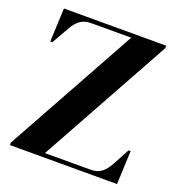

<svg xmlns="http://www.w3.org/2000/svg" viewBox="-122 -761 803 863"><g transform="rotate(20 280.0 -330.0)"><path d="M20 0V-12L367 -640H177Q144 -640 123.5 -625Q103 -610 87 -581L41 -500H31L38 -660H527V-648L180 -20H398Q431 -20 450.5 -35.5Q470 -51 486 -80L529 -160H539L532 0Z"/></g></svg>

Font: DeepMind Serif Display
Style: Regular
Weight: 400
Designer: Frank Grießhammer / Modifications: Colophon Foundry
Foundry: Colophon Foundry
Version: Version 5.003; ttfautohint (v1.8.2)